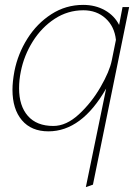

<svg xmlns="http://www.w3.org/2000/svg" viewBox="-20 -527 566 785"><path d="M414 -165Q314 10 178 10Q108 10 69.5 -35.5Q31 -81 31 -160Q31 -193 39 -236Q53 -307 92 -369Q131 -431 190 -469Q249 -507 320 -507Q370 -507 409 -485Q448 -463 467 -425L481 -498H508L360 228L331 238ZM437 -280 454 -364Q448 -419 411.5 -452Q375 -485 321 -485Q257 -485 203.5 -450Q150 -415 114 -357.5Q78 -300 65 -234Q58 -200 58 -166Q58 -94 94 -53Q130 -12 198 -12Q251 -12 302.5 -59.5Q354 -107 391 -171Q428 -235 437 -280Z"/></svg>

Font: Trirong Thin
Style: Italic
Weight: 250
Italic angle: -12°
Designer: Katatrad Team
Foundry: CadsonDemak
Version: Version 1.001